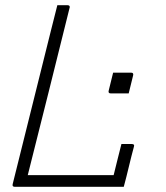

<svg xmlns="http://www.w3.org/2000/svg" viewBox="-20 -720 640 740"><path d="M416 -440H485Q496 -440 493 -429L476 -360H407Q396 -360 399 -371ZM37 0Q26 0 29 -11Q66 -158 102.5 -306Q139 -454 176 -601Q182 -626 188.5 -650.5Q195 -675 201 -700H240Q246 -700 248 -696.5Q250 -693 248 -689Q208 -529 168 -367.5Q128 -206 87 -45H418Q425 -74 433 -105.5Q441 -137 448 -165H487Q500 -165 496 -154Q486 -117 476.5 -77Q467 -37 457 0Z"/></svg>

Font: Recursive Mn Lnr St Lt
Style: Italic
Weight: 300
Italic angle: -15°
Monospace: yes
Version: Version 1.079;hotconv 1.0.112;makeotfexe 2.5.65598; ttfautoh